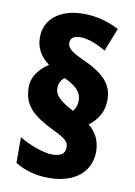

<svg xmlns="http://www.w3.org/2000/svg" viewBox="-87 -821 630 893"><g transform="rotate(10 227.5 -374.0)"><path d="M42 -385C42 -298 88 -257 189 -207C254 -176 264 -164 264 -137C264 -109 245 -94 203 -94C163 -94 94 -119 47 -148V-27C92 1 145 16 206 16C331 16 403 -48 403 -143C403 -192 383 -232 347 -261C388 -294 413 -330 413 -390C413 -461 371 -507 269 -553C216 -577 192 -594 192 -619C192 -643 209 -654 240 -654C274 -654 319 -637 360 -612L403 -722C351 -749 295 -764 236 -764C124 -764 53 -708 53 -621C53 -573 74 -534 117 -502C73 -474 42 -433 42 -385ZM174 -403C174 -427 184 -443 200 -454C260 -426 282 -399 282 -362C282 -340 275 -324 264 -311L242 -323C192 -352 174 -373 174 -403Z"/></g></svg>

Font: Noto Sans Arabic UI Cn Bk
Style: Regular
Weight: 900
Width: 3
Designer: Monotype Design Team, Nadine Chahine and Nizar Qandah
Foundry: Monotype Imaging Inc.
Version: Version 2.010